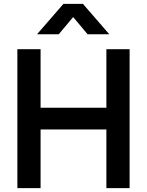

<svg xmlns="http://www.w3.org/2000/svg" viewBox="-20 -975 762 995"><path d="M172 -797.5 308.7 -955H409.7L546.3 -797.5H433.8L359.2 -886.7L284.5 -797.5ZM70 0V-720H190.3V-416.8H531.3V-720H651.7V0H531.3V-304H190.3V0Z"/></svg>

Font: Manrope
Style: Regular
Weight: 400
Designer: Mikhail Sharanda
Foundry: Mikhail Sharanda
Version: Version 4.503